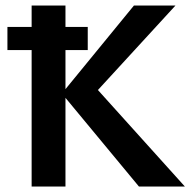

<svg xmlns="http://www.w3.org/2000/svg" viewBox="-20 -678 692 698"><path d="M485 0 205 -338 467 -658H618L305 -317L315 -374L652 0ZM95 0V-658H218V0ZM7 -496V-580H299V-496Z"/></svg>

Font: Ysabeau
Style: Bold
Weight: 700
Designer: Christian Thalmann (Catharsis Fonts)
Version: Version 2.000;gftools[0.9.27.dev2+g8671c4b]